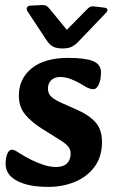

<svg xmlns="http://www.w3.org/2000/svg" viewBox="-20 -717 451 753"><path d="M170 16Q91 16 46.5 -8Q2 -32 2 -74Q2 -97 8.5 -113.5Q15 -130 27 -130Q32 -130 38.5 -127Q45 -124 60 -114Q79 -102 103 -90Q127 -78 152.5 -70Q178 -62 200 -62Q228 -62 242.5 -76Q257 -90 257 -114Q257 -131 247 -143Q237 -155 212 -170L145 -212Q105 -237 79.5 -267Q54 -297 54 -342Q54 -408 104 -449Q154 -490 249 -490Q313 -490 344.5 -477.5Q376 -465 376 -433Q376 -405 367.5 -386Q359 -367 345 -367Q340 -367 333.5 -369Q327 -371 321 -374Q312 -379 295 -389Q278 -399 257.5 -407Q237 -415 215 -415Q194 -415 181 -402.5Q168 -390 168 -370Q168 -352 179 -340Q190 -328 218 -315L283 -286Q329 -266 354.5 -237.5Q380 -209 380 -160Q380 -102 350.5 -62.5Q321 -23 273 -3.5Q225 16 170 16ZM396 -667Q403 -675 401 -680.5Q399 -686 389 -687L347 -692Q339 -693 334 -690.5Q329 -688 324 -683L242 -600L175 -682Q171 -687 164.5 -692.5Q158 -698 142 -697L99 -695Q89 -694 86 -688Q83 -682 87 -674L162 -560Q175 -541 188.5 -534Q202 -527 225 -527Q248 -527 261 -533.5Q274 -540 283 -549Z"/></svg>

Font: Alkatra Medium
Style: Regular
Weight: 500
Designer: Suman Bhandary
Version: Version 1.100;gftools[0.9.22]